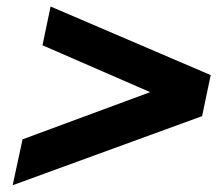

<svg xmlns="http://www.w3.org/2000/svg" viewBox="-20 -626 675 578"><path d="M18.1 -68.4 47.9 -206.5 432.1 -348.6 107.9 -489.7 132.3 -606.4 614.3 -399.9 588.4 -276.4Z"/></svg>

Font: Schibsted Grotesk
Style: Bold Italic
Weight: 700
Italic angle: -12°
Designer: Bakken & Baeck AS, Henrik Kongsvoll
Foundry: Schibsted ASA
Version: Version 1.100;gftools[0.9.25]